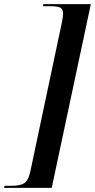

<svg xmlns="http://www.w3.org/2000/svg" viewBox="-74 -780 459 928"><path d="M-54 128 -52 118H-16Q22 118 42.5 106Q63 94 73 47L226 -676Q231 -701 231 -713Q231 -738 215 -744Q199 -750 172 -750H134L135 -760H365L176 128Z"/></svg>

Font: Noto Serif Display Condensed SemiBold
Style: Italic
Weight: 600
Width: 3
Italic angle: -12°
Designer: Monotype Design Team
Foundry: Monotype Imaging Inc.
Version: Version 2.009